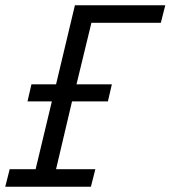

<svg xmlns="http://www.w3.org/2000/svg" viewBox="-28 -713 651 733"><path d="M-8 0 9 -67H108L170 -326H77L92 -391H186L258 -693H603L586 -626H321L264 -391H399L384 -326H247L186 -67H336L319 0Z"/></svg>

Font: Ubuntu Sans Mono
Style: Italic
Weight: 400
Italic angle: -13.5°
Monospace: yes
Designer: Dalton Maag Ltd
Foundry: Dalton Maag Ltd
Version: Version 1.006